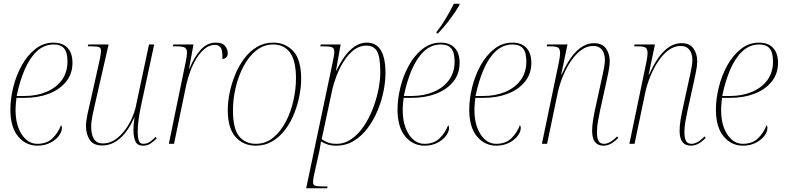

<svg xmlns="http://www.w3.org/2000/svg" viewBox="-20 -776 4234 1036"><path d="M182 10Q119 10 77.5 -40Q36 -90 36 -185Q36 -242 51.5 -305Q67 -368 97 -422.5Q127 -477 170.5 -511.5Q214 -546 269 -546Q318 -546 344.5 -517.5Q371 -489 371 -437Q371 -377 336 -334.5Q301 -292 243 -270Q185 -248 114 -248H69Q68 -242 66 -221Q64 -200 64 -183Q64 -101 97.5 -50.5Q131 0 181 0Q233 0 263.5 -30Q294 -60 309 -100Q314 -96 314 -86Q314 -65 297.5 -43Q281 -21 251 -5.5Q221 10 182 10ZM111 -258Q178 -258 231 -280.5Q284 -303 314 -344.5Q344 -386 344 -444Q344 -493 326 -514.5Q308 -536 270 -536Q218 -536 179 -499.5Q140 -463 113 -400Q86 -337 70 -258Z M752 10Q721 10 710.5 -13.5Q700 -37 700 -77Q700 -87 701 -101.5Q702 -116 706 -142H705Q636 9 531 9Q484 9 464 -21.5Q444 -52 444 -96Q444 -122 452 -160Q460 -198 468 -230L509 -413Q515 -438 520 -464Q525 -490 525 -501Q525 -517 515 -521.5Q505 -526 473 -526H454L456 -536H566L496 -230Q488 -197 480 -157.5Q472 -118 472 -94Q472 -2 534 -2Q572 -2 602.5 -23.5Q633 -45 656 -76.5Q679 -108 692.5 -140Q706 -172 711 -193L784 -536H812L740 -201Q733 -169 728 -132Q723 -95 723 -65Q723 -37 728.5 -18.5Q734 0 753 0Q773 0 789 -11Q805 -22 819 -37L826 -30Q812 -15 794 -2.5Q776 10 752 10Z M982 -442Q989 -474 989 -492Q989 -514 975.5 -520Q962 -526 931 -526H913L915 -536H1024L1000 -405H1002Q1027 -467 1062 -506.5Q1097 -546 1145 -546Q1181 -546 1195 -527.5Q1209 -509 1209 -489Q1209 -475 1201 -466.5Q1193 -458 1180 -458Q1180 -462 1180 -466Q1180 -470 1180 -474Q1180 -509 1169 -521.5Q1158 -534 1140 -534Q1111 -534 1086 -514Q1061 -494 1041 -462Q1021 -430 1007 -392Q993 -354 985 -318L919 0H891Z M1359 10Q1293 10 1251 -37Q1209 -84 1209 -183Q1209 -226 1219 -275Q1229 -324 1248.5 -372Q1268 -420 1297.5 -459.5Q1327 -499 1366 -522.5Q1405 -546 1455 -546Q1519 -546 1562 -500.5Q1605 -455 1605 -350Q1605 -308 1595.5 -259Q1586 -210 1567 -162.5Q1548 -115 1518.5 -76Q1489 -37 1449.5 -13.5Q1410 10 1359 10ZM1360 0Q1414 0 1454.5 -33.5Q1495 -67 1522.5 -120Q1550 -173 1563.5 -234.5Q1577 -296 1577 -353Q1577 -448 1545 -492Q1513 -536 1454 -536Q1403 -536 1362.5 -503.5Q1322 -471 1294 -418Q1266 -365 1251.5 -303Q1237 -241 1237 -181Q1237 -81 1270.5 -40.5Q1304 0 1360 0Z M1773 -430Q1778 -453 1781 -470Q1784 -487 1784 -497Q1784 -516 1771 -521Q1758 -526 1725 -526H1708L1711 -536H1818L1793 -395H1795Q1814 -435 1838.5 -469.5Q1863 -504 1893.5 -525Q1924 -546 1959 -546Q2011 -546 2035.5 -504Q2060 -462 2060 -382Q2060 -337 2049.5 -284Q2039 -231 2017.5 -179.5Q1996 -128 1964 -85Q1932 -42 1889.5 -16Q1847 10 1793 10Q1767 10 1747.5 3.5Q1728 -3 1712 -13Q1710 -1 1708.5 10Q1707 21 1704 35L1673 175Q1669 197 1669 207Q1669 223 1682 226.5Q1695 230 1730 230H1748L1745 240H1632ZM1796 0Q1839 0 1876 -25.5Q1913 -51 1942 -93.5Q1971 -136 1991 -187.5Q2011 -239 2021.5 -291Q2032 -343 2032 -387Q2032 -470 2014 -500Q1996 -530 1956 -530Q1920 -530 1889.5 -506.5Q1859 -483 1835.5 -446Q1812 -409 1796 -367Q1780 -325 1772 -288L1716 -26Q1724 -18 1744.5 -9Q1765 0 1796 0Z M2271 10Q2208 10 2166.5 -40Q2125 -90 2125 -185Q2125 -242 2140.5 -305Q2156 -368 2186 -422.5Q2216 -477 2259.5 -511.5Q2303 -546 2358 -546Q2407 -546 2433.5 -517.5Q2460 -489 2460 -437Q2460 -377 2425 -334.5Q2390 -292 2332 -270Q2274 -248 2203 -248H2158Q2157 -242 2155 -221Q2153 -200 2153 -183Q2153 -101 2186.5 -50.5Q2220 0 2270 0Q2322 0 2352.5 -30Q2383 -60 2398 -100Q2403 -96 2403 -86Q2403 -65 2386.5 -43Q2370 -21 2340 -5.5Q2310 10 2271 10ZM2200 -258Q2267 -258 2320 -280.5Q2373 -303 2403 -344.5Q2433 -386 2433 -444Q2433 -493 2415 -514.5Q2397 -536 2359 -536Q2307 -536 2268 -499.5Q2229 -463 2202 -400Q2175 -337 2159 -258ZM2336 -604Q2361 -636 2385 -675.5Q2409 -715 2429 -756H2459V-748Q2440 -715 2407.5 -671.5Q2375 -628 2343 -596H2335Z M2658 10Q2595 10 2553.5 -40Q2512 -90 2512 -185Q2512 -242 2527.5 -305Q2543 -368 2573 -422.5Q2603 -477 2646.5 -511.5Q2690 -546 2745 -546Q2794 -546 2820.5 -517.5Q2847 -489 2847 -437Q2847 -377 2812 -334.5Q2777 -292 2719 -270Q2661 -248 2590 -248H2545Q2544 -242 2542 -221Q2540 -200 2540 -183Q2540 -101 2573.5 -50.5Q2607 0 2657 0Q2709 0 2739.5 -30Q2770 -60 2785 -100Q2790 -96 2790 -86Q2790 -65 2773.5 -43Q2757 -21 2727 -5.5Q2697 10 2658 10ZM2587 -258Q2654 -258 2707 -280.5Q2760 -303 2790 -344.5Q2820 -386 2820 -444Q2820 -493 2802 -514.5Q2784 -536 2746 -536Q2694 -536 2655 -499.5Q2616 -463 2589 -400Q2562 -337 2546 -258Z M3236 10Q3175 10 3175 -70Q3175 -98 3180.5 -131Q3186 -164 3194 -200L3225 -342Q3227 -351 3231.5 -371Q3236 -391 3240 -414Q3244 -437 3244 -454Q3244 -469 3239 -486Q3234 -503 3220 -515.5Q3206 -528 3180 -528Q3147 -528 3117 -506.5Q3087 -485 3062 -448.5Q3037 -412 3018.5 -367.5Q3000 -323 2990 -278L2932 0H2904L2996 -442Q2998 -454 3000 -466Q3002 -478 3002 -490Q3002 -512 2991.5 -519Q2981 -526 2947 -526H2930L2932 -536H3042L3008 -373H3010Q3051 -463 3094 -503Q3137 -543 3185 -543Q3230 -543 3250 -514Q3270 -485 3270 -447Q3270 -421 3263.5 -389.5Q3257 -358 3251 -330L3219 -185Q3212 -153 3206.5 -121.5Q3201 -90 3201 -62Q3201 -33 3209 -16.5Q3217 0 3240 0Q3253 0 3269.5 -8Q3286 -16 3310 -40L3316 -32Q3292 -8 3273.5 1Q3255 10 3236 10Z M3708 10Q3647 10 3647 -70Q3647 -98 3652.5 -131Q3658 -164 3666 -200L3697 -342Q3699 -351 3703.5 -371Q3708 -391 3712 -414Q3716 -437 3716 -454Q3716 -469 3711 -486Q3706 -503 3692 -515.5Q3678 -528 3652 -528Q3619 -528 3589 -506.5Q3559 -485 3534 -448.5Q3509 -412 3490.5 -367.5Q3472 -323 3462 -278L3404 0H3376L3468 -442Q3470 -454 3472 -466Q3474 -478 3474 -490Q3474 -512 3463.5 -519Q3453 -526 3419 -526H3402L3404 -536H3514L3480 -373H3482Q3523 -463 3566 -503Q3609 -543 3657 -543Q3702 -543 3722 -514Q3742 -485 3742 -447Q3742 -421 3735.5 -389.5Q3729 -358 3723 -330L3691 -185Q3684 -153 3678.5 -121.5Q3673 -90 3673 -62Q3673 -33 3681 -16.5Q3689 0 3712 0Q3725 0 3741.5 -8Q3758 -16 3782 -40L3788 -32Q3764 -8 3745.5 1Q3727 10 3708 10Z M3989 10Q3926 10 3884.5 -40Q3843 -90 3843 -185Q3843 -242 3858.5 -305Q3874 -368 3904 -422.5Q3934 -477 3977.5 -511.5Q4021 -546 4076 -546Q4125 -546 4151.5 -517.5Q4178 -489 4178 -437Q4178 -377 4143 -334.5Q4108 -292 4050 -270Q3992 -248 3921 -248H3876Q3875 -242 3873 -221Q3871 -200 3871 -183Q3871 -101 3904.5 -50.5Q3938 0 3988 0Q4040 0 4070.5 -30Q4101 -60 4116 -100Q4121 -96 4121 -86Q4121 -65 4104.5 -43Q4088 -21 4058 -5.5Q4028 10 3989 10ZM3918 -258Q3985 -258 4038 -280.5Q4091 -303 4121 -344.5Q4151 -386 4151 -444Q4151 -493 4133 -514.5Q4115 -536 4077 -536Q4025 -536 3986 -499.5Q3947 -463 3920 -400Q3893 -337 3877 -258Z"/></svg>

Font: Noto Serif Display SemiCondensed Thin
Style: Italic
Weight: 100
Width: 4
Italic angle: -12°
Designer: Monotype Design Team
Foundry: Monotype Imaging Inc.
Version: Version 2.009